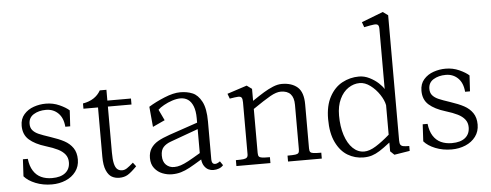

<svg xmlns="http://www.w3.org/2000/svg" viewBox="-51 -891 2654 1037"><g transform="rotate(-5 1276.5 -373.0)"><path d="M42.5 -45 47.5 -137H74Q78.5 -97.5 94.8 -71.8Q111 -46 136.8 -34Q162.5 -22 196 -22Q243 -22 268.2 -42.5Q293.5 -63 293.5 -99.5Q293.5 -124.5 279.8 -142Q266 -159.5 241 -172Q216 -184.5 176.5 -196.5Q119 -214 87.8 -241.8Q56.5 -269.5 56.5 -317.5Q56.5 -355 77.8 -379.2Q99 -403.5 131 -414.5Q163 -425.5 196.5 -425.5Q236 -425.5 270.2 -410Q304.5 -394.5 322.5 -378L317.5 -292H291Q287 -340.5 260.5 -366.2Q234 -392 194.5 -392Q155.5 -392 127.8 -375Q100 -358 100 -324Q100 -302.5 111.8 -289Q123.5 -275.5 144 -266.5Q164.5 -257.5 205.5 -244Q251 -229 279.8 -213.5Q308.5 -198 325.8 -173Q343 -148 343 -110Q343 -72.5 322.2 -44.8Q301.5 -17 267 -2.5Q232.5 12 192 12Q144 12 103.8 -4.2Q63.5 -20.5 42.5 -45Z M476 -114V-380.5H397V-409Q465 -420.5 493.5 -471.5H529.5V-413H657.5V-380.5H529.5V-131Q529.5 -94 534.5 -72Q539.5 -50 550 -40.5Q560.5 -31 577 -31Q590 -31 603 -39.5Q616 -48 637.5 -67L653.5 -46Q622 -14 603 -3Q584 8 558 8Q535.5 8 517.5 -2Q499.5 -12 487.8 -39Q476 -66 476 -114Z M731.5 -83.5Q731.5 -114.5 745.5 -136Q759.5 -157.5 784.2 -171.8Q809 -186 848 -199.5L1002 -252V-276Q1002 -315.5 991.8 -341.2Q981.5 -367 964 -378.8Q946.5 -390.5 923.5 -390.5Q903 -390.5 878.5 -382.5Q854 -374.5 832.8 -362.5Q811.5 -350.5 800.5 -339.5L828.5 -280.5L762.5 -250L752.5 -360Q789.5 -383 838.8 -403.2Q888 -423.5 925 -423.5Q962.5 -423.5 991.8 -411.2Q1021 -399 1041 -361.5Q1061 -324 1061 -253V-48Q1061 -26 1074 -22.2Q1087 -18.5 1106.5 -33L1121.5 -11Q1112 0 1098 5.2Q1084 10.5 1067 10.5Q1054 10.5 1041.2 4.5Q1028.5 -1.5 1018.8 -15.5Q1009 -29.5 1006.5 -52Q963 -25.5 939 -12.5Q915 0.5 892.2 7.2Q869.5 14 843 14Q817.5 14 791.8 4Q766 -6 748.8 -28Q731.5 -50 731.5 -83.5ZM1002 -87V-217L852 -162.5Q825.5 -153 811 -137Q796.5 -121 796.5 -91Q796.5 -58 814.2 -41Q832 -24 858 -24Q875.5 -24 894.2 -30.2Q913 -36.5 936.2 -49Q959.5 -61.5 1002 -87Z M1537 -61V-302Q1537 -379.5 1466.5 -379.5Q1442.5 -379.5 1409.2 -360.8Q1376 -342 1310.5 -297V-341Q1351 -368.5 1376.5 -384Q1402 -399.5 1427.5 -410Q1453 -420.5 1475.5 -420.5Q1529.5 -420.5 1560.8 -393Q1592 -365.5 1592 -299.5V-61Q1592 -47 1596.5 -41.2Q1601 -35.5 1613.5 -33.8Q1626 -32 1656 -32V0H1473V-32Q1503 -32 1515.5 -33.8Q1528 -35.5 1532.5 -41.2Q1537 -47 1537 -61ZM1258.5 -58V-340Q1258.5 -359 1253.2 -365.8Q1248 -372.5 1235 -372Q1222 -371.5 1189 -366L1179 -393L1286 -428L1313.5 -408V-61Q1313.5 -47 1318 -41.2Q1322.5 -35.5 1335 -33.8Q1347.5 -32 1377.5 -32V0H1193V-32Q1220 -32 1233.2 -33.5Q1246.5 -35 1252.5 -40.5Q1258.5 -46 1258.5 -58Z M1708.5 -209Q1708.5 -282 1734.8 -330.2Q1761 -378.5 1803.2 -401.2Q1845.5 -424 1894.5 -424Q1923.5 -424 1951 -410.2Q1978.5 -396.5 1998.8 -377.8Q2019 -359 2027 -344.5V-670Q2027 -686.5 2021.2 -692.2Q2015.5 -698 1999.8 -696.5Q1984 -695 1946 -687L1936 -715L2053 -760L2080.5 -740V-60.5Q2080.5 -45 2085 -38Q2089.5 -31 2099.8 -28.8Q2110 -26.5 2132.5 -26.5V0L2048.5 13.5L2027 -7V-54.5Q1991 -26.5 1969.5 -13Q1948 0.5 1927.5 7Q1907 13.5 1881 13.5Q1835 13.5 1796 -9.8Q1757 -33 1732.8 -82.8Q1708.5 -132.5 1708.5 -209ZM2027 -97V-257Q2022 -284 2001.5 -315Q1981 -346 1952.5 -367.2Q1924 -388.5 1895 -388.5Q1862.5 -388.5 1833.5 -369.2Q1804.5 -350 1786.8 -312.5Q1769 -275 1769 -223.5Q1769 -163.5 1784.2 -116.8Q1799.5 -70 1826.5 -44Q1853.5 -18 1888 -18Q1916.5 -18 1951.8 -40Q1987 -62 2027 -97Z M2210 -45 2215 -137H2241.5Q2246 -97.5 2262.2 -71.8Q2278.5 -46 2304.2 -34Q2330 -22 2363.5 -22Q2410.5 -22 2435.8 -42.5Q2461 -63 2461 -99.5Q2461 -124.5 2447.2 -142Q2433.5 -159.5 2408.5 -172Q2383.5 -184.5 2344 -196.5Q2286.5 -214 2255.2 -241.8Q2224 -269.5 2224 -317.5Q2224 -355 2245.2 -379.2Q2266.5 -403.5 2298.5 -414.5Q2330.5 -425.5 2364 -425.5Q2403.5 -425.5 2437.8 -410Q2472 -394.5 2490 -378L2485 -292H2458.5Q2454.5 -340.5 2428 -366.2Q2401.5 -392 2362 -392Q2323 -392 2295.2 -375Q2267.5 -358 2267.5 -324Q2267.5 -302.5 2279.2 -289Q2291 -275.5 2311.5 -266.5Q2332 -257.5 2373 -244Q2418.5 -229 2447.2 -213.5Q2476 -198 2493.2 -173Q2510.5 -148 2510.5 -110Q2510.5 -72.5 2489.8 -44.8Q2469 -17 2434.5 -2.5Q2400 12 2359.5 12Q2311.5 12 2271.2 -4.2Q2231 -20.5 2210 -45Z"/></g></svg>

Font: Didactic
Style: Regular
Weight: 400
Designer: Tyler Finck
Foundry: Etcetera Type Co
Version: Version 3.007;FEAKit 1.0